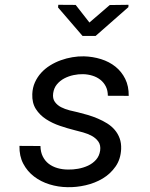

<svg xmlns="http://www.w3.org/2000/svg" viewBox="-20 -774 627 804"><path d="M399.4 -143.6Q402.3 -166 392.1 -180.7Q381.8 -195.3 365 -204.6Q348.1 -213.9 328.1 -219.5Q308.1 -225.1 292 -229Q262.7 -236.3 231 -247.1Q199.2 -257.8 172.9 -274.9Q146.5 -292 130.1 -317.6Q113.8 -343.3 115.2 -379.9Q116.2 -406.7 126.2 -429Q136.2 -451.2 152.3 -469Q168.5 -486.8 189.7 -500Q210.9 -513.2 234.6 -521.7Q258.3 -530.3 283 -534.4Q307.6 -538.6 331.5 -538.1Q368.7 -537.1 403.1 -526.4Q437.5 -515.6 463.4 -494.9Q489.3 -474.1 504.4 -443.6Q519.5 -413.1 519 -372.6L431.6 -373Q431.6 -395 423.3 -411.6Q415 -428.2 400.6 -439.7Q386.2 -451.2 367.4 -457Q348.6 -462.9 328.1 -463.4Q308.6 -463.9 287.8 -459.5Q267.1 -455.1 249 -445.6Q231 -436 218.3 -420.7Q205.6 -405.3 202.6 -383.3Q199.7 -361.3 209.7 -347.4Q219.7 -333.5 235.8 -325.2Q252 -316.9 271.2 -312Q290.5 -307.1 306.6 -303.7Q326.7 -298.8 348.1 -292.5Q369.6 -286.1 390.1 -277.3Q410.6 -268.6 429 -257.1Q447.3 -245.6 460.4 -230.2Q473.6 -214.8 481 -194.8Q488.3 -174.8 487.3 -149.9Q485.4 -107.4 463.9 -76.7Q442.4 -45.9 410.2 -26.6Q377.9 -7.3 338.9 1.7Q299.8 10.7 262.7 9.8Q223.6 9.3 187.3 -2Q150.9 -13.2 122.6 -34.9Q94.2 -56.6 77.4 -88.6Q60.5 -120.6 61.5 -163.1L149.4 -162.6Q149.9 -137.2 159.2 -118.7Q168.5 -100.1 184.1 -88.1Q199.7 -76.2 220.7 -70.1Q241.7 -64 265.6 -64Q285.2 -63.5 307.1 -67.4Q329.1 -71.3 348.6 -80.3Q368.2 -89.4 382.1 -105Q396 -120.6 399.4 -143.6ZM354.5 -679.7 439.5 -752.9 518.1 -753.9 517.6 -744.1 380.4 -623.5H325.7L223.1 -742.7L224.1 -753.9L296.9 -753.4Z"/></svg>

Font: Roboto Mono
Style: Italic
Weight: 400
Designer: Google
Version: Version 2.000985; 2015; ttfautohint (v1.3)